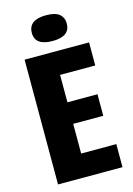

<svg xmlns="http://www.w3.org/2000/svg" viewBox="-127 -916 679 981"><g transform="rotate(-15 212.0 -425.5)"><path d="M54 0V-660H395V-538H209V-393H368V-279H209V-122H395V0ZM218 -715Q125 -715 125 -782Q125 -851 218 -851Q266 -851 288 -833Q310 -815 310 -783Q310 -715 218 -715Z"/></g></svg>

Font: Bricolage Grotesque 12pt Condensed ExtraBold
Style: Regular
Weight: 800
Width: 3
Designer: Mathieu Triay
Foundry: Atelier Triay
Version: Version 1.001; ttfautohint (v1.8.4.7-5d5b);gftools[0.9.33.de